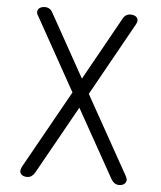

<svg xmlns="http://www.w3.org/2000/svg" viewBox="-53 -786 706 843"><g transform="rotate(5 300.0 -365.0)"><path d="M515 -698 336 -377 529 -32Q535 -21 534.5 -13.5Q534 -6 529.5 -0.5Q525 5 518 7.5Q511 10 503 10Q492 10 483.5 4.5Q475 -1 469 -11L300 -313L131 -11Q125 -1 116.5 4.5Q108 10 97 10Q89 10 82 7.5Q75 5 70.5 -0.5Q66 -6 66 -13.5Q66 -21 71 -32L264 -377L85 -698Q78 -708 78.5 -716Q79 -724 83.5 -729.5Q88 -735 95.5 -737.5Q103 -740 112 -740Q122 -740 130.5 -735Q139 -730 145 -719L300 -441L455 -719Q461 -730 469.5 -735Q478 -740 489 -740Q497 -740 504.5 -737.5Q512 -735 516.5 -729.5Q521 -724 521 -716Q521 -708 515 -698Z"/></g></svg>

Font: Maple Mono ExtraLight
Style: Regular
Weight: 275
Monospace: yes
Designer: subframe7536
Version: Version 7.000